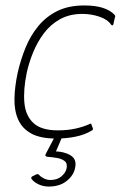

<svg xmlns="http://www.w3.org/2000/svg" viewBox="-20 -503 443 704"><path d="M186 5Q128 5 94.5 -13.5Q61 -32 46.5 -65Q32 -98 33 -142Q34 -186 45 -237Q56 -285 74 -329Q92 -373 121 -408Q150 -443 191 -463Q232 -483 289 -483Q329 -483 356 -474.5Q383 -466 399 -450Q402 -446 402.5 -444.5Q403 -443 401 -438L396 -415Q395 -410 392 -410Q389 -410 387 -413Q374 -432 344 -442Q314 -452 282 -452Q235 -452 200 -432.5Q165 -413 141 -381Q117 -349 101.5 -311Q86 -273 78 -236Q65 -173 69.5 -125.5Q74 -78 103 -51.5Q132 -25 192 -25Q228 -25 257 -31.5Q286 -38 308 -48Q315 -52 315 -47L321 -31Q321 -28 319.5 -26.5Q318 -25 316 -24Q291 -9 257.5 -2Q224 5 186 5ZM255 114Q250 140 224.5 160.5Q199 181 159 181Q138 181 120.5 172.5Q103 164 95 152Q94 150 95 147.5Q96 145 98 144L114 136Q120 134 124 139Q130 146 141.5 151.5Q153 157 164 157Q190 157 205.5 143.5Q221 130 224 115Q228 96 217 87.5Q206 79 188 76Q170 73 154 72Q149 71 147 68.5Q145 66 149 59L180 0Q182 -5 185.5 -5Q189 -5 190 -5H205Q209 -5 207 1L181 62L179 52Q214 52 238.5 66.5Q263 81 255 114Z"/></svg>

Font: Glory Thin Thin
Style: Italic
Weight: 250
Italic angle: -12°
Version: Version 1.011